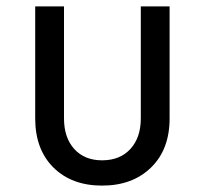

<svg xmlns="http://www.w3.org/2000/svg" viewBox="-20 -570 640 600"><path d="M299 10Q204 10 147 -46.5Q90 -103 90 -200V-550H180V-200Q180 -140 212 -104.5Q244 -69 299 -69Q355 -69 387.5 -104.5Q420 -140 420 -200V-550H510V-200Q510 -103 452 -46.5Q394 10 299 10Z"/></svg>

Font: JetBrains Mono
Style: Regular
Weight: 400
Monospace: yes
Designer: Philipp Nurullin, Konstantin Bulenkov
Foundry: JetBrains
Version: Version 2.305